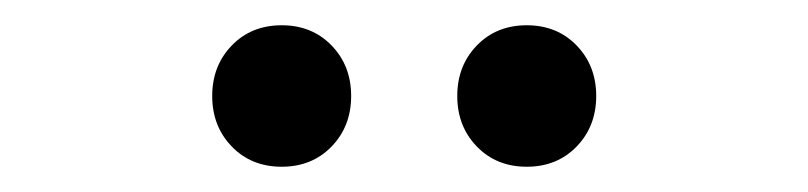

<svg xmlns="http://www.w3.org/2000/svg" viewBox="-20 -720 640 152"><path d="M242.5 -604Q227 -588 203 -588Q179 -588 163.5 -604Q148 -620 148 -644Q148 -668 163.5 -684Q179 -700 203 -700Q227 -700 242.5 -684Q258 -668 258 -644Q258 -620 242.5 -604ZM436.5 -604Q421 -588 397 -588Q373 -588 357.5 -604Q342 -620 342 -644Q342 -668 357.5 -684Q373 -700 397 -700Q421 -700 436.5 -684Q452 -668 452 -644Q452 -620 436.5 -604Z"/></svg>

Font: TypoPRO Source Code Pro
Style: Regular
Weight: 400
Monospace: yes
Designer: Paul D. Hunt, Teo Tuominen
Foundry: Adobe Systems Incorporated
Version: Version 2.010;PS 1.0;hotconv 1.0.84;makeotf.lib2.5.63406